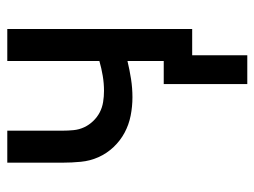

<svg xmlns="http://www.w3.org/2000/svg" viewBox="-108 -452 715 540"><g transform="rotate(-90 250.0 -182.5)"><path d="M364 155H283V-80H348V-182Q323 -176 297.5 -172Q272 -168 246 -168Q220 -168 194.5 -173Q169 -178 146.5 -190Q124 -202 106 -221Q88 -240 77.5 -263.5Q67 -287 64.5 -313Q62 -339 62 -364V-520H152V-364Q152 -349 153.5 -333.5Q155 -318 161.5 -304Q168 -290 179 -278.5Q190 -267 203.5 -260Q217 -253 232.5 -250.5Q248 -248 264 -248Q285 -248 306 -251.5Q327 -255 348 -261V-520H438V0H364Z"/></g></svg>

Font: Iosevka SS18 Medium
Style: Regular
Weight: 500
Monospace: yes
Designer: Belleve Invis
Foundry: Belleve Invis
Version: Version 25.1.1; ttfautohint (v1.8.4)